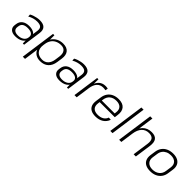

<svg xmlns="http://www.w3.org/2000/svg" viewBox="264 -2123 3687 3687"><g transform="rotate(45 2107.0 -280.0)"><path d="M399 -173 427 -369Q436 -434 405.5 -463.5Q375 -493 299 -493Q250 -493 201 -479Q152 -465 108 -439L105 -490Q133 -507 169 -519.5Q205 -532 244 -539.5Q283 -547 318 -547Q415 -547 457 -502.5Q499 -458 487 -369L435 0H400ZM199 7Q116 7 74 -32.5Q32 -72 42 -142L47 -175Q57 -246 110.5 -285.5Q164 -325 251 -325Q343 -325 391.5 -287.5Q440 -250 430 -180L425 -145Q415 -74 354.5 -33.5Q294 7 199 7ZM222 -41Q295 -41 342.5 -72.5Q390 -104 397 -156L399 -172Q407 -222 370 -249.5Q333 -277 260 -277Q193 -277 153.5 -252.5Q114 -228 106 -167L104 -153Q96 -98 127 -69.5Q158 -41 222 -41Z M874 7Q802 7 752 -24Q702 -55 680 -111.5Q658 -168 668 -244L676 -301Q687 -377 724.5 -432Q762 -487 820.5 -517Q879 -547 952 -547Q1055 -547 1103 -489Q1151 -431 1136 -325L1120 -215Q1105 -109 1041 -51Q977 7 874 7ZM681 -540H718L717 -368L640 180H580ZM881 -41Q955 -41 1002 -89Q1049 -137 1061 -223L1074 -315Q1087 -403 1053 -450.5Q1019 -498 945 -498Q880 -498 829 -473Q778 -448 746.5 -401.5Q715 -355 706 -289L701 -254Q687 -155 735.5 -98Q784 -41 881 -41Z M1597 -173 1625 -369Q1634 -434 1603.5 -463.5Q1573 -493 1497 -493Q1448 -493 1399 -479Q1350 -465 1306 -439L1303 -490Q1331 -507 1367 -519.5Q1403 -532 1442 -539.5Q1481 -547 1516 -547Q1613 -547 1655 -502.5Q1697 -458 1685 -369L1633 0H1598ZM1397 7Q1314 7 1272 -32.5Q1230 -72 1240 -142L1245 -175Q1255 -246 1308.5 -285.5Q1362 -325 1449 -325Q1541 -325 1589.5 -287.5Q1638 -250 1628 -180L1623 -145Q1613 -74 1552.5 -33.5Q1492 7 1397 7ZM1420 -41Q1493 -41 1540.5 -72.5Q1588 -104 1595 -156L1597 -172Q1605 -222 1568 -249.5Q1531 -277 1458 -277Q1391 -277 1351.5 -252.5Q1312 -228 1304 -167L1302 -153Q1294 -98 1325 -69.5Q1356 -41 1420 -41Z M1879 -540H1914L1912 -346L1863 0H1803ZM1882 -305Q1899 -424 1956 -485.5Q2013 -547 2104 -547Q2120 -547 2136 -545Q2152 -543 2168 -539L2156 -485Q2129 -493 2093 -493Q2014 -493 1966 -441Q1918 -389 1903 -285Z M2376 7Q2302 7 2254 -18.5Q2206 -44 2186 -93.5Q2166 -143 2176 -214L2192 -326Q2202 -395 2237 -444.5Q2272 -494 2329 -520.5Q2386 -547 2460 -547Q2572 -547 2624 -486.5Q2676 -426 2660 -316L2651 -247H2229L2236 -297H2609L2595 -277L2602 -330Q2613 -407 2573 -450Q2533 -493 2452 -493Q2367 -493 2315 -449Q2263 -405 2252 -325L2235 -209Q2225 -130 2263.5 -88.5Q2302 -47 2384 -47Q2458 -47 2507 -76.5Q2556 -106 2575 -161L2632 -158Q2604 -79 2537.5 -36Q2471 7 2376 7Z M2940 -740 2836 0H2776L2880 -740Z M3457 -331Q3469 -418 3438.5 -458Q3408 -498 3331 -498Q3242 -498 3185.5 -437.5Q3129 -377 3113 -264L3071 -199L3081 -264Q3102 -401 3173 -474Q3244 -547 3358 -547Q3454 -547 3493.5 -494Q3533 -441 3517 -331L3470 0H3410ZM3120 -740H3180L3126 -357L3076 0H3016Z M3862 7Q3786 7 3735.5 -19.5Q3685 -46 3663 -96Q3641 -146 3650 -215L3666 -325Q3676 -394 3712 -443.5Q3748 -493 3806.5 -520Q3865 -547 3940 -547Q4016 -547 4066.5 -520.5Q4117 -494 4139.5 -444Q4162 -394 4152 -325L4136 -215Q4127 -146 4090.5 -96Q4054 -46 3996 -19.5Q3938 7 3862 7ZM3870 -47Q3955 -47 4010.5 -92Q4066 -137 4076 -215L4092 -325Q4103 -403 4060 -448Q4017 -493 3932 -493Q3876 -493 3832 -472.5Q3788 -452 3760.5 -414.5Q3733 -377 3726 -325L3710 -215Q3700 -138 3743 -92.5Q3786 -47 3870 -47Z"/></g></svg>

Font: Pathway Extreme 8pt Thin
Style: Italic
Weight: 100
Italic angle: -8°
Designer: Eduardo Rodriguez Tunni
Foundry: Eduardo Rodriguez Tunni
Version: Version 1.000